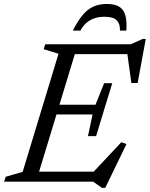

<svg xmlns="http://www.w3.org/2000/svg" viewBox="-38 -894 737 945"><path d="M250 -629.5 177 -652 184.5 -676H345L139.5 0H-17.5L-10 -24L73.5 -48ZM587 -641.5 608 -627.5H280L296 -676H605.5L664.5 -702.5H679.5L639.5 -485.5H608.5ZM463.5 30.5 420.5 0H89.5L105.5 -49H452.5L409.5 -34.5L559 -194L584.5 -185L480 30.5ZM435 -224H395L417.5 -330.5H190.5L205 -378.5H432L474.5 -484.5H514.5L474.5 -354ZM476 -811.5Q449 -811.5 427 -804Q405 -796.5 387.8 -781.8Q370.5 -767 358 -743.5H320.5Q346.5 -794.5 371.2 -822.8Q396 -851 424.5 -862.8Q453 -874.5 488.5 -874.5Q526 -874.5 548 -861.5Q570 -848.5 578.5 -819.8Q587 -791 584 -743.5H552.5Q553.5 -777 536.5 -794.2Q519.5 -811.5 476 -811.5Z"/></svg>

Font: Newsreader 16pt 16pt
Style: Italic
Weight: 400
Italic angle: -17°
Version: Version 1.003